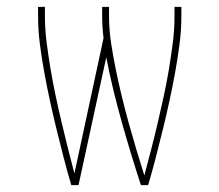

<svg xmlns="http://www.w3.org/2000/svg" viewBox="-20 -540 640 560"><path d="M188 0Q176 -40 165.5 -81Q155 -122 145 -162.5Q135 -203 126 -244.5Q117 -286 109.5 -327Q102 -368 96.5 -410Q91 -452 91 -494V-520H111V-494Q111 -455 116 -416Q121 -377 127.5 -338.5Q134 -300 142 -262Q150 -224 159 -186Q168 -148 177.5 -110Q187 -72 197 -34L282 -429Q280 -445 279 -461.5Q278 -478 278 -494V-520H298V-494Q298 -454 304 -414.5Q310 -375 318 -336Q326 -297 335.5 -258Q345 -219 355.5 -181Q366 -143 377.5 -104.5Q389 -66 401 -28Q411 -66 421 -104.5Q431 -143 440 -181.5Q449 -220 457.5 -259Q466 -298 472.5 -337Q479 -376 484 -415Q489 -454 489 -494V-520H509V-494Q509 -452 503.5 -410Q498 -368 490.5 -327Q483 -286 474 -244.5Q465 -203 455 -162.5Q445 -122 434.5 -81Q424 -40 412 0H391Q376 -46 362 -92Q348 -138 335 -184.5Q322 -231 310.5 -278Q299 -325 290 -373L209 0Z"/></svg>

Font: Iosevka SS04 Thin Extended
Style: Regular
Weight: 100
Width: 7
Monospace: yes
Designer: Belleve Invis
Foundry: Belleve Invis
Version: Version 19.0.0; ttfautohint (v1.8.4)